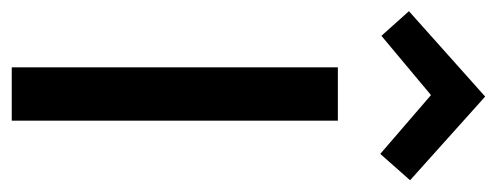

<svg xmlns="http://www.w3.org/2000/svg" viewBox="-302 -580 866 335"><g transform="rotate(90 131.5 -413.0)"><path d="M279 -695 233 -643 124 -737H137L27 -645L-16 -693L133 -826ZM82 0V-569H175V0Z"/></g></svg>

Font: Yaldevi ExtraLight Medium
Style: Regular
Weight: 500
Version: Version 1.100